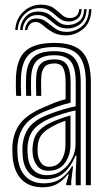

<svg xmlns="http://www.w3.org/2000/svg" viewBox="-20 -792 454 821"><path d="M347 0V-439.5Q347 -520.5 316 -555.6Q285 -590.8 213 -590.8Q139 -590.8 105.8 -560.5Q72.5 -530.2 69.8 -460.2Q69 -442.5 69.1 -422.2Q69.2 -402 70.5 -382.2H49.2Q46.8 -422 48.2 -461.2Q51.2 -540.5 89.8 -574.5Q128.2 -608.5 213 -608.5Q296.5 -608.5 332.5 -569.2Q368.5 -530 368.5 -439.5V0ZM303.8 0.2V-52L307.2 -126H302.5Q284.8 -81.2 253.8 -53.4Q222.8 -25.5 173.8 -25.8Q132.5 -25.8 106.6 -50.8Q80.8 -75.8 77 -125.2Q76.5 -135 76 -145.6Q75.5 -156.2 76 -165Q79.5 -212.2 102.6 -245Q125.8 -277.8 181.5 -300.2Q250 -327 303.8 -337.5V-439.5Q303.8 -501.8 282.9 -528.8Q262 -555.8 213 -555.8Q161.8 -555.8 138.4 -533.2Q115 -510.8 113 -459.2Q112.2 -441.8 112.4 -422Q112.5 -402.2 113.5 -382.2H92Q91 -403.2 90.9 -423.1Q90.8 -443 91.5 -459.8Q93.8 -520.5 122 -546.9Q150.2 -573.2 213 -573.2Q273.2 -573.2 299.2 -542.2Q325.2 -511.2 325.2 -439.5V0.2ZM161 8.8Q105 8.8 72 -24.9Q39 -58.5 34 -121.8Q33 -133.8 32.8 -147.1Q32.5 -160.5 33 -168.8Q37 -226.2 67.2 -265.1Q97.5 -304 166.8 -333.2Q194 -345.2 213 -352.9Q232 -360.5 260.5 -367.8V-439.5Q260.5 -480.8 250.4 -500.8Q240.2 -520.8 213 -520.8Q183 -520.8 170.1 -505.4Q157.2 -490 156 -456.5Q155.8 -446 155.6 -426Q155.5 -406 156.5 -382.2H135Q134 -408.5 134.1 -426.6Q134.2 -444.8 134.5 -458.8Q136.2 -502.8 155.4 -520.5Q174.5 -538.2 213 -538.2Q251.8 -538.2 266.9 -514.4Q282 -490.5 282 -439.5V-353Q250.2 -345.2 224.9 -336.2Q199.5 -327.2 174 -316.8Q111 -290.8 84.6 -254.9Q58.2 -219 54.5 -167Q54 -157.2 54.4 -146Q54.8 -134.8 55.5 -123.5Q60 -67.5 89.1 -37.9Q118.2 -8.2 167.5 -8.2Q212 -8.2 240.9 -29Q269.8 -49.8 287.5 -80.5H292.5L284.5 -17.2V0H263L262.8 -4.2L274.2 -46.8H270.2Q249.2 -19.8 224.4 -5.5Q199.5 8.8 161 8.8ZM181.5 -43Q217 -43 244.5 -62.8Q272 -82.5 287.5 -112.9Q303 -143.2 303 -175V-319.8Q278 -314.8 247.6 -305.2Q217.2 -295.8 188.8 -283.5Q145.2 -264.2 122.6 -236.4Q100 -208.5 97.5 -161.2Q97 -152 97.6 -143.5Q98.2 -135 98.8 -127.2Q101.8 -86 123.4 -64.5Q145 -43 181.5 -43ZM186.8 -61.8Q156.5 -61.8 140.4 -81.4Q124.2 -101 120.2 -129Q118.2 -146.8 119 -159.2Q121.2 -200 139.6 -224.6Q158 -249.2 195.8 -267Q214 -275.8 236.9 -284.1Q259.8 -292.5 281.5 -298.5V-173Q281.5 -128.5 257.5 -95.1Q233.5 -61.8 186.8 -61.8ZM189.8 -79Q224.5 -79 242.1 -106.5Q259.8 -134 259.8 -171.2V-275.8Q223.8 -263 202.8 -250.5Q170.2 -233 155.9 -213Q141.5 -193 140.8 -159.5Q140.5 -152.5 140.6 -145.5Q140.8 -138.5 141.8 -131Q144.2 -111.2 155.8 -95.1Q167.2 -79 189.8 -79ZM45 -663.8Q48.5 -714 82 -743.9Q115.5 -773.8 159.8 -772Q191.8 -770.8 210.6 -756.9Q229.5 -743 243.9 -729.2Q258.2 -715.5 276.8 -715Q292.2 -714.2 304.6 -722.5Q317 -730.8 318.8 -753H329.2Q327.8 -724.2 311 -711.8Q294.2 -699.2 272.2 -700Q253.5 -700.5 240.5 -708.9Q227.5 -717.2 215.9 -728.1Q204.2 -739 190.2 -747.6Q176.2 -756.2 155.8 -757.2Q115 -759.2 86.6 -732.4Q58.2 -705.5 55.5 -663.8ZM66 -663.8Q68.2 -698 90.1 -721.1Q112 -744.2 148.2 -742.5Q176.5 -741.2 194.2 -727.2Q212 -713.2 228 -699.6Q244 -686 267 -685.2Q297 -684.5 317.8 -700.5Q338.5 -716.5 339.8 -753H350.2Q348.8 -709.5 323.8 -689.5Q298.8 -669.5 265 -670.5Q237.8 -671.2 219.5 -684.9Q201.2 -698.5 184.6 -712.4Q168 -726.2 145.8 -727.5Q114 -729.2 96.1 -710.1Q78.2 -691 76.5 -663.8ZM86.8 -663.8Q88.2 -684 101 -699.1Q113.8 -714.2 140.8 -712.8Q162.5 -711.5 179.9 -697.6Q197.2 -683.8 216.2 -670Q235.2 -656.2 261.8 -655.8Q299.5 -654.5 329.2 -678.6Q359 -702.8 360.5 -753H371Q369.2 -695.5 335 -667.6Q300.8 -639.8 259 -640.8Q225.8 -641.5 203.1 -655.2Q180.5 -669 164.6 -682.9Q148.8 -696.8 136 -697.8Q118 -699.2 108 -688Q98 -676.8 97.2 -663.8Z"/></svg>

Font: Big Shoulders Inline Display
Style: Bold
Weight: 700
Designer: Patric King
Foundry: XO Type Co
Version: Version 1.000